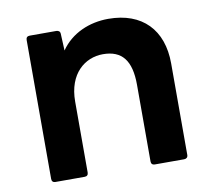

<svg xmlns="http://www.w3.org/2000/svg" viewBox="-68 -612 801 725"><g transform="rotate(-10 332.5 -249.0)"><path d="M88 37H200C209 37 214 32 214 23V-249C214 -356 279 -407 348 -407C421 -407 455 -364 455 -271V23C455 32 460 37 469 37H582C590 37 596 32 596 23V-328C596 -457 521 -535 391 -535C319 -535 249 -506 208 -446L205 -510C205 -520 198 -524 190 -524H88C79 -524 74 -519 74 -510V23C74 32 79 37 88 37Z"/></g></svg>

Font: LINE Seed JP_OTF Bold
Style: Regular
Weight: 700
Designer: LINE & Fontrix & Fontworks
Version: Version 1.009